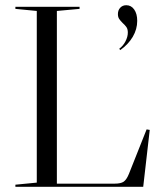

<svg xmlns="http://www.w3.org/2000/svg" viewBox="-20 -716 624 736"><path d="M121 -16 39 -8V0H529L554 -218L542 -220L474 -49Q465 -27 454 -19.5Q443 -12 419 -12H198V-674L285 -682V-690H39V-682L121 -674ZM470 -591Q470 -604 465 -611.5Q460 -619 450 -628Q441 -637 436.5 -644Q432 -651 432 -662Q432 -677 441 -686.5Q450 -696 464 -696Q483 -696 494.5 -679.5Q506 -663 506 -636Q506 -604 489 -575Q472 -546 441 -524L437 -529Q452 -540 461 -557.5Q470 -575 470 -591Z"/></svg>

Font: Libre Caslon Display
Style: Regular
Weight: 400
Designer: Pablo Impallari, Rodrigo Fuenzalida
Foundry: Pablo Impallari, Rodrigo Fuenzalida
Version: Version 1.100; ttfautohint (v1.6) -l 8 -r 50 -G 200 -x 14 -D